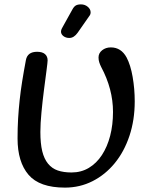

<svg xmlns="http://www.w3.org/2000/svg" viewBox="-20 -841 689 875"><path d="M306 -55Q350 -55 385 -76Q420 -97 444.5 -134.5Q469 -172 482 -222Q495 -272 495 -331Q495 -435 441 -536Q436 -546 432.5 -556.5Q429 -567 429 -579Q429 -599 445.5 -612Q462 -625 485 -625Q532 -625 557 -579Q575 -545 584.5 -490.5Q594 -436 594 -379Q594 -294 570 -222Q546 -150 503 -97.5Q460 -45 402 -15.5Q344 14 276 14Q160 14 110 -44.5Q60 -103 60 -210Q60 -258 62.5 -300Q65 -342 69.5 -384Q74 -426 81 -470Q88 -514 98 -567Q105 -605 149 -605Q173 -605 185 -594.5Q197 -584 197 -566Q197 -558 192 -520Q187 -482 180.5 -432Q174 -382 169 -329.5Q164 -277 164 -240Q164 -187 172.5 -152Q181 -117 199 -95Q217 -73 243.5 -64Q270 -55 306 -55ZM334 -692Q317 -668 296 -668Q280 -668 269 -676.5Q258 -685 258 -697Q258 -700 259 -704Q260 -708 265 -717L310 -798Q317 -811 325.5 -816Q334 -821 349 -821Q367 -821 380 -810Q393 -799 393 -785Q393 -775 387 -768Z"/></svg>

Font: Sofadi One
Style: Regular
Weight: 400
Designer: Botjo Nikoltchev
Foundry: Botjo Nikoltchev
Version: Version 1.002